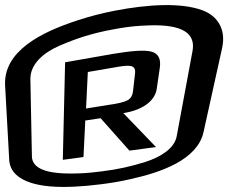

<svg xmlns="http://www.w3.org/2000/svg" viewBox="-97 -721 894 752"><path d="M773 -533C790 -610 751 -661 695 -681C613 -711 487 -705 352 -679C302 -669 254 -657 209 -642C60 -594 -84 -519 -77 -386L-61 -97C-60 -73 -51 -53 -34 -37C24 17 153 19 296 1C336 -4 374 -10 412 -19C536 -46 676 -96 700 -203ZM595 -187C586 -138 529 -105 473 -87C415 -69 367 -58 303 -50C273 -46 243 -43 215 -42C135 -39 30 -43 28 -108L22 -411C21 -470 74 -515 134 -541C200 -570 264 -591 347 -606C384 -613 419 -618 453 -620C558 -627 675 -620 657 -521ZM517 -374 529 -456C534 -491 523 -512 495 -519C468 -526 418 -522 346 -510L158 -477L149 -95L230 -106L237 -249L297 -258L410 -131L514 -145L386 -278C453 -288 510 -321 517 -374ZM432 -434 424 -364C422 -346 414 -334 402 -328C389 -321 364 -315 327 -310L240 -296L247 -439L346 -456C403 -466 436 -472 432 -434Z"/></svg>

Font: Gamestation Warped
Style: Regular
Weight: 400
Designer: Jonas Hecksher
Foundry: Jonas Hecksher, Playtypeª, e-types AS
Version: Version 1.003